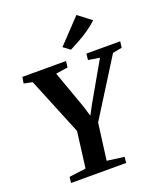

<svg xmlns="http://www.w3.org/2000/svg" viewBox="-175 -1111 1048 1226"><g transform="rotate(-20 349.0 -498.0)"><path d="M93 0 97.5 -40 211.5 -55 242.5 -299.5 83 -689 25.5 -700.5 32.5 -743H329.5L324 -701L242.5 -688.5L334.5 -431.5L355.5 -361.5L390.5 -427L540 -688.5L463 -701L467.5 -743H697.5L692 -701L629 -689L387.5 -304L355 -55.5L471.5 -40L467.5 0ZM383.5 -800 338 -834 492 -996.5 581 -928.5Q551.5 -900 516.2 -876.2Q481 -852.5 446.2 -833.2Q411.5 -814 383.5 -800Z"/></g></svg>

Font: Merriweather 48pt
Style: Bold Italic
Weight: 700
Italic angle: -7.8°
Version: Version 2.101